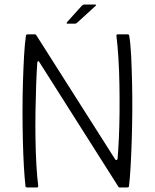

<svg xmlns="http://www.w3.org/2000/svg" viewBox="-20 -824 680 844"><path d="M486 -124Q488 -120 492 -120.5Q496 -121 497 -127Q500 -163 502.5 -216Q505 -269 505.5 -329.5Q506 -390 505 -452Q504 -514 500.5 -569Q497 -624 492 -665Q491 -673 496 -673H541Q544 -673 546 -671.5Q548 -670 548 -667Q554 -632 556.5 -579Q559 -526 560.5 -463Q562 -400 561.5 -333Q561 -266 559 -204Q557 -142 554 -90Q551 -38 547 -6Q547 -2 544 -1Q541 0 538 0H506Q501 0 498 -7L153 -551Q152 -555 148.5 -555Q145 -555 144 -550Q141 -508 139 -452.5Q137 -397 136 -335Q135 -273 136 -212Q137 -151 140 -98Q143 -45 148 -8Q148 0 143 0H100Q97 0 94.5 -1Q92 -2 92 -6Q88 -40 85 -92.5Q82 -145 80.5 -207.5Q79 -270 79 -337Q79 -404 81 -467Q83 -530 86 -582Q89 -634 94 -667Q94 -670 96.5 -671.5Q99 -673 101 -673H134Q138 -673 141 -667ZM310 -720H277Q273 -720 273 -722Q273 -724 275 -727L339 -798Q342 -801 344.5 -802.5Q347 -804 351 -804H398Q401 -804 402 -802Q403 -800 400 -798L320 -725Q317 -723 315 -721.5Q313 -720 310 -720Z"/></svg>

Font: Glory Thin Light
Style: Regular
Weight: 300
Version: Version 1.011